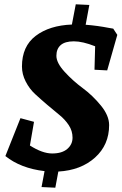

<svg xmlns="http://www.w3.org/2000/svg" viewBox="-20 -780 565 892"><path d="M422 -565Q364 -588 323 -588Q282 -588 262 -570.5Q242 -553 242 -520.5Q242 -488 280.5 -446Q319 -404 364.5 -370.5Q410 -337 448.5 -290Q487 -243 487 -199Q487 -107 421.5 -48Q356 11 251 17L237 92L173 89L187 15Q76 2 5 -55L75 -231L138 -214L119 -104Q177 -67 222.5 -67Q268 -67 292.5 -88Q317 -109 317 -140.5Q317 -172 299.5 -198.5Q282 -225 256 -246Q230 -267 199.5 -293Q169 -319 143 -343Q117 -367 99.5 -401Q82 -435 82 -471Q82 -565 146 -613.5Q210 -662 314 -666L332 -760L395 -757L378 -665Q432 -661 488 -650L506 -647L525 -618L478 -453L419 -456Z"/></svg>

Font: Andada
Style: Bold Italic
Weight: 700
Italic angle: -8.29999°
Designer: Carolina Giovagnoli
Foundry: Carolina Giovagnoli
Version: Version 1.003